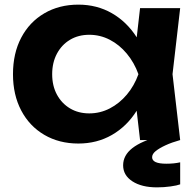

<svg xmlns="http://www.w3.org/2000/svg" viewBox="-20 -604 846 828"><path d="M584 0 560 -208 587 -284 560 -359 584 -569H757L724 -284L757 0ZM628 -284Q612 -194 569.5 -126.5Q527 -59 462.5 -22Q398 15 318 15Q235 15 171 -22.5Q107 -60 71.5 -127.5Q36 -195 36 -284Q36 -374 71.5 -441.5Q107 -509 171 -546.5Q235 -584 318 -584Q398 -584 462.5 -547Q527 -510 570 -442.5Q613 -375 628 -284ZM205 -284Q205 -234 225.5 -196Q246 -158 282 -136.5Q318 -115 365 -115Q412 -115 453.5 -136.5Q495 -158 527 -196Q559 -234 577 -284Q559 -334 527 -372.5Q495 -411 453.5 -432.5Q412 -454 365 -454Q318 -454 282 -432.5Q246 -411 225.5 -372.5Q205 -334 205 -284ZM672 -18 735 -13V0H757Q721 10 694 22.5Q667 35 651.5 47.5Q636 60 636 74Q636 102 697 102Q714 102 729 100.5Q744 99 757 96V191Q744 196 715.5 200Q687 204 657 204Q591 204 551 178Q511 152 511 109Q511 66 550.5 35Q590 4 672 -18Z"/></svg>

Font: Unbounded Medium
Style: Regular
Weight: 500
Designer: Luke Prowse, Jean-Baptiste Morizot, Fátima Lázaro, Florian Runge
Foundry: NaN
Version: Version 1.700